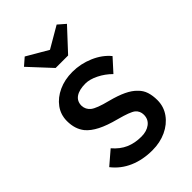

<svg xmlns="http://www.w3.org/2000/svg" viewBox="-228 -839 935 935"><g transform="rotate(-45 239.5 -371.5)"><path d="M247 10Q181 10 128 -13Q75 -36 40 -81L110 -141Q140 -106 175.5 -90.5Q211 -75 256 -75Q293 -75 316.5 -93Q340 -111 340 -142Q340 -168 321 -184Q302 -199 234 -217Q176 -232 139 -251Q102 -270 82 -294Q53 -330 53 -385Q53 -429 78 -463Q103 -497 145.5 -516.5Q188 -536 241 -536Q297 -536 349.5 -513.5Q402 -491 434 -452L375 -387Q346 -416 310.5 -433.5Q275 -451 246 -451Q203 -451 179.5 -435Q156 -419 156 -388Q157 -361 178 -344Q199 -327 267 -310Q317 -297 349.5 -281.5Q382 -266 401 -246Q421 -227 429 -202Q437 -177 437 -146Q437 -101 411.5 -65.5Q386 -30 343 -10Q300 10 247 10ZM197 -607 92 -720 130 -753 240 -689 350 -753 388 -720 283 -607Z"/></g></svg>

Font: Lexend
Style: Regular
Weight: 400
Designer: Bonnie Shaver-Troup, Thomas Jockin
Foundry: Lexend
Version: Version 1.007; ttfautohint (v1.8.3)